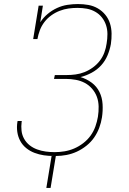

<svg xmlns="http://www.w3.org/2000/svg" viewBox="-20 -763 640 949"><path d="M209 166 235 8H246Q220 8 196.5 4.5Q173 1 150.5 -7.5Q128 -16 109.5 -31Q91 -46 80 -66.5Q69 -87 65.5 -111Q62 -135 66 -160L67 -165H88L87 -161Q84 -138 86.5 -116.5Q89 -95 99.5 -76.5Q110 -58 126.5 -45Q143 -32 163.5 -24.5Q184 -17 206 -14Q228 -11 250 -11Q274 -11 298.5 -15Q323 -19 346.5 -29Q370 -39 391.5 -55.5Q413 -72 428 -93Q443 -114 451.5 -138Q460 -162 464 -186Q468 -211 467.5 -236.5Q467 -262 459 -284Q451 -306 435.5 -324Q420 -342 399.5 -353Q379 -364 354.5 -368.5Q330 -373 305 -373H247L251 -392H309Q331 -392 353.5 -395Q376 -398 397.5 -406.5Q419 -415 439 -429.5Q459 -444 473.5 -463Q488 -482 496 -504Q504 -526 507 -548Q511 -571 511 -594.5Q511 -618 504 -639Q497 -660 483.5 -677Q470 -694 450.5 -705Q431 -716 409 -720Q387 -724 363 -724Q341 -724 319 -721Q297 -718 275 -709.5Q253 -701 233.5 -687Q214 -673 199.5 -654Q185 -635 177 -613.5Q169 -592 165 -570H144L171 -735H192L179 -653Q194 -676 215.5 -694Q237 -712 262 -723.5Q287 -735 313.5 -739Q340 -743 365 -743Q392 -743 417 -738.5Q442 -734 463.5 -721.5Q485 -709 500.5 -690Q516 -671 523.5 -647.5Q531 -624 531.5 -598Q532 -572 528 -545Q523 -517 511.5 -489.5Q500 -462 480 -440Q460 -418 433 -403.5Q406 -389 378 -382Q408 -373 433 -354.5Q458 -336 471.5 -308.5Q485 -281 487 -248.5Q489 -216 484 -183Q480 -157 470.5 -131.5Q461 -106 445.5 -83.5Q430 -61 407.5 -43Q385 -25 360 -13.5Q335 -2 308.5 3Q282 8 256 8L230 166Z"/></svg>

Font: Iosevka HT Thin Extended
Style: Italic
Weight: 100
Width: 7
Italic angle: -9°
Monospace: yes
Designer: Belleve Invis
Foundry: Belleve Invis
Version: Version 32.3.0; ttfautohint (v1.8.4)